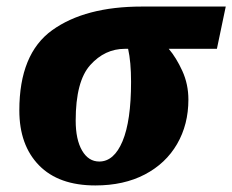

<svg xmlns="http://www.w3.org/2000/svg" viewBox="-20 -556 709 586"><path d="M39 -219Q39 -392 139.5 -464Q240 -536 413 -536H669L642 -407H495Q518 -380 536.5 -339.5Q555 -299 555 -252Q555 -176 520.5 -116.5Q486 -57 422 -23.5Q358 10 271 10Q159 10 99 -51.5Q39 -113 39 -219ZM380 -306Q380 -367 371 -407H361Q300 -407 255.5 -357.5Q211 -308 211 -188Q211 -130 230.5 -96.5Q250 -63 283 -63Q328 -63 354 -125Q380 -187 380 -306Z"/></svg>

Font: Noto Serif NarrowBlack
Style: Italic
Weight: 900
Width: 4
Italic angle: -12°
Designer: Monotype Design Team
Foundry: Monotype Imaging Inc.
Version: Version 1.001